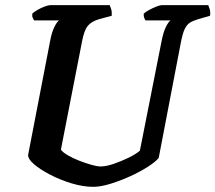

<svg xmlns="http://www.w3.org/2000/svg" viewBox="-20 -724 835 744"><path d="M342 0Q302 0 257.5 -13.5Q213 -27 174.5 -47Q136 -67 112 -87.5Q88 -108 89 -124L174 -564Q180 -597 190 -618Q200 -639 209 -645H112Q110 -648 107 -654.5Q104 -661 105 -671Q112 -678 126 -686Q140 -694 154 -699Q168 -704 174 -704H405Q407 -700 410.5 -689.5Q414 -679 413 -663L365 -650Q334 -641 320 -623.5Q306 -606 298 -564L216 -144Q223 -134 242.5 -122.5Q262 -111 286.5 -101.5Q311 -92 333.5 -85.5Q356 -79 370 -79Q391 -79 420.5 -89Q450 -99 478.5 -113Q507 -127 522 -140L606 -564Q613 -600 623 -620Q633 -640 641 -645H544Q542 -647 539 -654.5Q536 -662 537 -671Q544 -678 558 -685.5Q572 -693 586 -698.5Q600 -704 606 -704H787Q789 -700 792.5 -689Q796 -678 794 -663L749 -650Q729 -644 716.5 -636.5Q704 -629 695.5 -611Q687 -593 680 -555L595 -112Q583 -97 552.5 -77.5Q522 -58 483.5 -40.5Q445 -23 407 -11.5Q369 0 342 0Z"/></svg>

Font: Texturina
Style: Bold Italic
Weight: 700
Italic angle: -11°
Designer: Guillermo Torres Carreño
Foundry: Omnibus-Type
Version: Version 1.002; ttfautohint (v1.8.3)